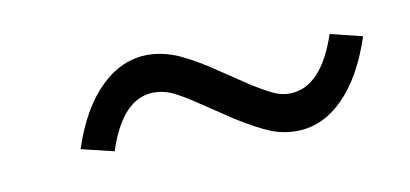

<svg xmlns="http://www.w3.org/2000/svg" viewBox="-33 -531 666 312"><g transform="rotate(-10 300.0 -375.0)"><path d="M140 -312 86 -325Q107 -389 142 -423Q177 -457 220 -457Q240 -457 261 -449.5Q282 -442 315 -421L378 -379Q401 -365 412.5 -360Q424 -355 436 -355Q489 -355 517 -439L570 -426Q549 -362 514.5 -327.5Q480 -293 437 -293Q415 -293 395 -301Q375 -309 341 -330L278 -372Q256 -386 244 -390.5Q232 -395 219 -395Q167 -395 140 -312Z"/></g></svg>

Font: Red Hat Display
Style: Italic
Weight: 400
Italic angle: -12°
Designer: Pentagram, MCKL
Foundry: Pentagram, MCKL
Version: Version 1.023; ttfautohint (v1.8.3)